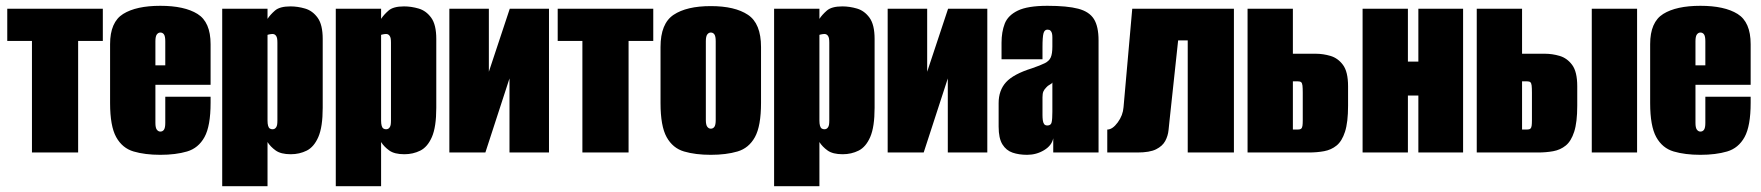

<svg xmlns="http://www.w3.org/2000/svg" viewBox="-20 -525 6062 661"><path d="M90 0V-384H5V-495H334V-384H249V0Z M532 8Q479 8 440 -3.5Q401 -15 380 -53Q359 -91 359 -170V-373Q359 -449 404 -477Q449 -505 532 -505Q615 -505 660 -477Q705 -449 705 -373V-233H515V-102Q515 -85 520 -78.5Q525 -72 532 -72Q540 -72 544.5 -78.5Q549 -85 549 -102V-192H705V-171Q705 -91 684 -53Q663 -15 624 -3.5Q585 8 532 8ZM515 -300H549V-383Q549 -400 544.5 -406.5Q540 -413 532 -413Q525 -413 520 -406.5Q515 -400 515 -383Z M745 116V-495H901V-460Q910 -474 926.5 -488.5Q943 -503 980 -503Q1005 -503 1030.5 -495.5Q1056 -488 1073.5 -464Q1091 -440 1091 -391V-154Q1091 -88 1076 -53.5Q1061 -19 1036 -6.5Q1011 6 981 6Q947 6 929 -7Q911 -20 901 -36V116ZM918 -80Q922 -80 925 -81.5Q928 -83 930.5 -86.5Q933 -90 934 -95.5Q935 -101 935 -110V-378Q935 -387 934 -392.5Q933 -398 930.5 -401.5Q928 -405 925 -406.5Q922 -408 918 -408Q915 -408 912 -407.5Q909 -407 906.5 -406.5Q904 -406 902.5 -405.5Q901 -405 901 -405V-110Q901 -99 903 -92Q905 -85 909 -82.5Q913 -80 918 -80Z M1136 116V-495H1292V-460Q1301 -474 1317.5 -488.5Q1334 -503 1371 -503Q1396 -503 1421.5 -495.5Q1447 -488 1464.5 -464Q1482 -440 1482 -391V-154Q1482 -88 1467 -53.5Q1452 -19 1427 -6.5Q1402 6 1372 6Q1338 6 1320 -7Q1302 -20 1292 -36V116ZM1309 -80Q1313 -80 1316 -81.5Q1319 -83 1321.5 -86.5Q1324 -90 1325 -95.5Q1326 -101 1326 -110V-378Q1326 -387 1325 -392.5Q1324 -398 1321.5 -401.5Q1319 -405 1316 -406.5Q1313 -408 1309 -408Q1306 -408 1303 -407.5Q1300 -407 1297.5 -406.5Q1295 -406 1293.5 -405.5Q1292 -405 1292 -405V-110Q1292 -99 1294 -92Q1296 -85 1300 -82.5Q1304 -80 1309 -80Z M1527 0V-495H1663V-278L1735 -495H1870V0H1734V-255Q1713 -191 1692.5 -127.5Q1672 -64 1651 0Z M1985 0V-384H1900V-495H2229V-384H2144V0Z M2427 8Q2374 8 2335 -3.5Q2296 -15 2275 -53Q2254 -91 2254 -170V-363Q2254 -444 2299 -474Q2344 -504 2427 -504Q2510 -504 2555 -474Q2600 -444 2600 -363V-171Q2600 -91 2579 -53Q2558 -15 2519 -3.5Q2480 8 2427 8ZM2427 -82Q2435 -82 2439.5 -88.5Q2444 -95 2444 -112V-383Q2444 -400 2439.5 -406.5Q2435 -413 2427 -413Q2420 -413 2415 -406.5Q2410 -400 2410 -383V-112Q2410 -95 2415 -88.5Q2420 -82 2427 -82Z M2645 116V-495H2801V-460Q2810 -474 2826.5 -488.5Q2843 -503 2880 -503Q2905 -503 2930.5 -495.5Q2956 -488 2973.5 -464Q2991 -440 2991 -391V-154Q2991 -88 2976 -53.5Q2961 -19 2936 -6.5Q2911 6 2881 6Q2847 6 2829 -7Q2811 -20 2801 -36V116ZM2818 -80Q2822 -80 2825 -81.5Q2828 -83 2830.5 -86.5Q2833 -90 2834 -95.5Q2835 -101 2835 -110V-378Q2835 -387 2834 -392.5Q2833 -398 2830.5 -401.5Q2828 -405 2825 -406.5Q2822 -408 2818 -408Q2815 -408 2812 -407.5Q2809 -407 2806.5 -406.5Q2804 -406 2802.5 -405.5Q2801 -405 2801 -405V-110Q2801 -99 2803 -92Q2805 -85 2809 -82.5Q2813 -80 2818 -80Z M3036 0V-495H3172V-278L3244 -495H3379V0H3243V-255Q3222 -191 3201.5 -127.5Q3181 -64 3160 0Z M3516 8Q3488 8 3466 0.5Q3444 -7 3431 -28Q3418 -49 3418 -89V-170Q3418 -214 3443.5 -242Q3469 -270 3533 -290Q3562 -300 3577 -307.5Q3592 -315 3597.5 -327.5Q3603 -340 3603 -365V-397Q3603 -405 3601.5 -410.5Q3600 -416 3596.5 -419.5Q3593 -423 3586 -423Q3576 -423 3572.5 -410.5Q3569 -398 3569 -363V-321H3428V-378Q3428 -415 3439 -443.5Q3450 -472 3484 -488.5Q3518 -505 3586 -505Q3654 -505 3692 -495Q3730 -485 3746 -459.5Q3762 -434 3762 -386V0H3606V-49Q3601 -24 3574.5 -8Q3548 8 3516 8ZM3586 -93Q3598 -93 3600.5 -104Q3603 -115 3603 -140V-241Q3601 -237 3594 -233.5Q3587 -230 3582 -224Q3575 -217 3572 -210Q3569 -203 3569 -190V-129Q3569 -120 3570 -111.5Q3571 -103 3574.5 -98Q3578 -93 3586 -93Z M3792 0V-79Q3810 -79 3828 -103.5Q3846 -128 3848 -156L3878 -495H4228V0H4069V-386H4036L4007 -116Q4005 -98 4003 -77.5Q4001 -57 3991.5 -39.5Q3982 -22 3960 -11Q3938 0 3896 0Z M4275 0V-495H4431V-340H4510Q4535 -340 4560.5 -332.5Q4586 -325 4603.5 -301.5Q4621 -278 4621 -228V-161Q4621 -104 4610.5 -71.5Q4600 -39 4581.5 -24Q4563 -9 4538.5 -4.5Q4514 0 4485 0ZM4431 -79H4448Q4456 -79 4459.5 -82Q4463 -85 4464 -92Q4465 -99 4465 -110V-206Q4465 -222 4464 -230.5Q4463 -239 4459.5 -242Q4456 -245 4448 -245H4431Z M4671 0V-495H4827V-313H4863V-495H5017V0H4863V-196H4827V0Z M5064 0V-495H5220V-340H5299Q5324 -340 5349.5 -332.5Q5375 -325 5392.5 -301.5Q5410 -278 5410 -228V-161Q5410 -104 5399.5 -71.5Q5389 -39 5370.5 -24Q5352 -9 5327.5 -4.5Q5303 0 5274 0ZM5220 -79H5237Q5245 -79 5248.5 -82Q5252 -85 5253 -92Q5254 -99 5254 -110V-206Q5254 -222 5253 -230.5Q5252 -239 5248.5 -242Q5245 -245 5237 -245H5220ZM5460 0V-495H5616V0Z M5834 8Q5781 8 5742 -3.5Q5703 -15 5682 -53Q5661 -91 5661 -170V-373Q5661 -449 5706 -477Q5751 -505 5834 -505Q5917 -505 5962 -477Q6007 -449 6007 -373V-233H5817V-102Q5817 -85 5822 -78.5Q5827 -72 5834 -72Q5842 -72 5846.5 -78.5Q5851 -85 5851 -102V-192H6007V-171Q6007 -91 5986 -53Q5965 -15 5926 -3.5Q5887 8 5834 8ZM5817 -300H5851V-383Q5851 -400 5846.5 -406.5Q5842 -413 5834 -413Q5827 -413 5822 -406.5Q5817 -400 5817 -383Z"/></svg>

Font: Alumni Sans Black
Style: Regular
Weight: 900
Designer: Robert E. Leuschke
Foundry: Robert E. Leuschke
Version: Version 1.018